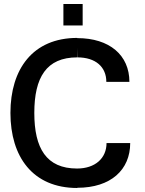

<svg xmlns="http://www.w3.org/2000/svg" viewBox="-20 -924 722 957"><path d="M365 12C533 12 629 -78 629 -211H511C511 -135 454 -84 364 -84C211 -84 151 -185 151 -361C151 -538 211 -638 365 -638V-686L366 -638C457 -638 510 -590 510 -516H625C625 -649 526 -734 365 -734V-735C143 -735 32 -579 32 -361C32 -143 143 13 365 13ZM296 -797H392V-904H296Z"/></svg>

Font: Perun Medium
Style: Regular
Weight: 500
Foundry: Copyright (c) Stefan Peev, Context Ltd, 2016
Version: Version 1.089